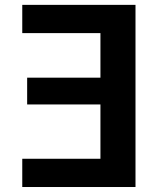

<svg xmlns="http://www.w3.org/2000/svg" viewBox="-20 -750 642 770"><path d="M382.8 -617.2H69.3V-730.5H523.4V0H69.3V-113.3H382.8V-331.1H88.9V-438.5H382.8Z"/></svg>

Font: Mgen+ 1c bold
Style: Bold
Weight: 700
Designer: [Source Han Sans]
Ryoko NISHIZUKA  (kana & ideographs); Paul D. Hunt (Latin, Greek & Cyrillic); Wenlong ZHANG  (bopomofo
Version: Version 1.059.20150602